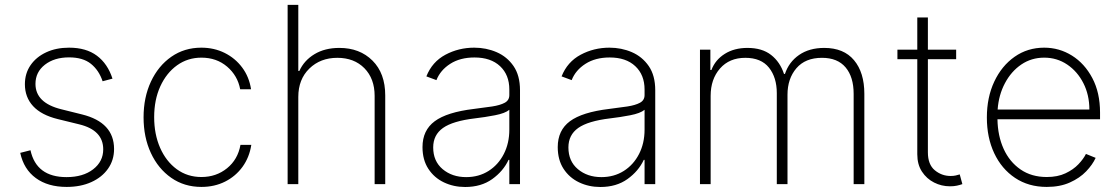

<svg xmlns="http://www.w3.org/2000/svg" viewBox="-20 -747 4543 779"><path d="M436.4 -427.9 396.3 -417.3Q381.4 -462 348.9 -488.1Q316.4 -514.2 260.3 -514.2Q200.3 -514.2 162.1 -484.4Q123.9 -454.5 123.9 -406.6Q123.9 -329.5 229 -303.6L312.9 -282.7Q442.8 -250.4 442.8 -142.4Q442.8 -97.3 418.3 -62.5Q393.8 -27.7 350.5 -8.2Q307.2 11.4 250.4 11.4Q174.4 11.4 125.4 -24.5Q76.3 -60.4 62.1 -126.8L103.7 -137.4Q127.5 -28.4 250 -28.4Q316.8 -28.4 357.8 -60Q398.8 -91.6 398.8 -141Q398.8 -218.8 301.5 -242.5L214.5 -263.8Q147.7 -280.2 114.3 -316.4Q81 -352.6 81 -405.2Q81 -449.2 104 -482.6Q127.1 -516 167.6 -534.8Q208.1 -553.6 260.3 -553.6Q329.5 -553.6 373.2 -521Q416.9 -488.3 436.4 -427.9Z M797.2 11.4Q727.6 11.4 674.7 -25.6Q621.8 -62.5 592.2 -126.2Q562.5 -190 562.5 -271Q562.5 -351.9 592.3 -415.8Q622.2 -479.8 675.1 -516.7Q728 -553.6 796.9 -553.6Q848.7 -553.6 891.5 -532.3Q934.3 -511 962.5 -473.2Q990.8 -435.4 998.6 -384.9H954.5Q944.2 -440 901.5 -476.6Q858.7 -513.1 797.2 -513.1Q741.8 -513.1 698.5 -482.1Q655.2 -451 630.3 -396.5Q605.5 -342 605.5 -271.7Q605.5 -202.4 629.6 -147.4Q653.8 -92.3 697.1 -60.5Q740.4 -28.8 797.2 -28.8Q857.2 -28.8 901.1 -64.3Q945 -99.8 955.6 -159.1H999.6Q991.8 -108.7 964.1 -70.3Q936.4 -32 893.5 -10.3Q850.5 11.4 797.2 11.4Z M1190.3 -353.7V0H1147V-727.3H1190.3V-459.2H1194.6Q1213.8 -501.8 1255.9 -527.2Q1297.9 -552.6 1356.9 -552.6Q1439.6 -552.6 1491.3 -501.1Q1543 -449.6 1543 -359.7V0H1500V-358Q1500 -427.9 1458.5 -470.2Q1416.9 -512.4 1348.7 -512.4Q1279.8 -512.4 1235.1 -468.8Q1190.3 -425.1 1190.3 -353.7Z M1867.2 11.7Q1820.3 11.7 1780.9 -7.1Q1741.5 -25.9 1717.9 -62.1Q1694.2 -98.4 1694.2 -150.2Q1694.2 -218.4 1743.8 -255.1Q1793.3 -291.9 1902.3 -305Q1943.9 -310 1976.6 -315Q2009.2 -320 2027.9 -330.1Q2046.5 -340.2 2046.5 -361.2V-383.9Q2046.5 -443.2 2008.9 -478.5Q1971.2 -513.8 1905.2 -513.8Q1846.9 -513.8 1806.8 -488.1Q1766.7 -462.4 1750.7 -421.9L1709.9 -437.1Q1733.3 -496.1 1787.1 -524.9Q1840.9 -553.6 1904.1 -553.6Q1952.8 -553.6 1995 -535.3Q2037.3 -517 2063.6 -478.9Q2089.8 -440.7 2089.8 -381V0H2046.5V-98.4H2043.3Q2022 -52.6 1977.1 -20.4Q1932.2 11.7 1867.2 11.7ZM1871.4 -28.4Q1922.6 -28.4 1962.2 -53.4Q2001.8 -78.5 2024.1 -122.2Q2046.5 -165.8 2046.5 -221.2V-301.5Q2029.5 -287.3 1988.1 -279.3Q1946.7 -271.3 1906.6 -266.7Q1817.1 -256 1777.3 -227.8Q1737.6 -199.6 1737.6 -148.8Q1737.6 -93 1775.9 -60.7Q1814.3 -28.4 1871.4 -28.4Z M2415.8 11.7Q2369 11.7 2329.5 -7.1Q2290.1 -25.9 2266.5 -62.1Q2242.9 -98.4 2242.9 -150.2Q2242.9 -218.4 2292.4 -255.1Q2342 -291.9 2451 -305Q2492.5 -310 2525.2 -315Q2557.9 -320 2576.5 -330.1Q2595.2 -340.2 2595.2 -361.2V-383.9Q2595.2 -443.2 2557.5 -478.5Q2519.9 -513.8 2453.8 -513.8Q2395.6 -513.8 2355.5 -488.1Q2315.3 -462.4 2299.4 -421.9L2258.5 -437.1Q2282 -496.1 2335.8 -524.9Q2389.6 -553.6 2452.8 -553.6Q2501.4 -553.6 2543.7 -535.3Q2585.9 -517 2612.2 -478.9Q2638.5 -440.7 2638.5 -381V0H2595.2V-98.4H2592Q2570.7 -52.6 2525.7 -20.4Q2480.8 11.7 2415.8 11.7ZM2420.1 -28.4Q2471.2 -28.4 2510.8 -53.4Q2550.4 -78.5 2572.8 -122.2Q2595.2 -165.8 2595.2 -221.2V-301.5Q2578.1 -287.3 2536.8 -279.3Q2495.4 -271.3 2455.3 -266.7Q2365.8 -256 2326 -227.8Q2286.2 -199.6 2286.2 -148.8Q2286.2 -93 2324.6 -60.7Q2362.9 -28.4 2420.1 -28.4Z M2820 0V-545.5H2862.2V-463.1H2866.5Q2882.1 -504.3 2920.5 -528.4Q2958.8 -552.6 3012.8 -552.6Q3072.1 -552.6 3108.5 -524.1Q3144.9 -495.7 3160.9 -447.1H3164.8Q3180.8 -495.4 3222.1 -524Q3263.5 -552.6 3324.2 -552.6Q3403.4 -552.6 3445.1 -502.7Q3486.9 -452.8 3486.9 -366.1V0H3443.5V-366.1Q3443.5 -434.7 3410.9 -473.5Q3378.2 -512.4 3315 -512.4Q3247.5 -512.4 3211.3 -470.2Q3175.1 -427.9 3175.1 -362.6V0H3131.7V-369Q3131.7 -432.5 3100 -472.5Q3068.2 -512.4 3003.9 -512.4Q2939.3 -512.4 2901.3 -469.1Q2863.3 -425.8 2863.3 -358V0Z M3859.4 -545.5V-506.7H3744.7V-128.9Q3744.7 -79.5 3772.7 -56.3Q3800.8 -33 3837 -33Q3848.7 -33 3857.4 -35Q3866.1 -36.9 3873.9 -39.4L3884.6 0Q3874.6 3.6 3862.7 6.2Q3850.9 8.9 3834.2 8.9Q3800.1 8.9 3769.9 -6.4Q3739.7 -21.7 3720.7 -50.6Q3701.7 -79.5 3701.7 -121.1V-506.7H3621.1V-545.5H3701.7V-676.1H3744.7V-545.5Z M4226.9 11.4Q4153.1 11.4 4098.4 -25.2Q4043.7 -61.8 4013.8 -125.4Q3984 -188.9 3984 -270.2Q3984 -351.9 4014 -415.8Q4044 -479.8 4096.6 -516.7Q4149.1 -553.6 4216.6 -553.6Q4277.7 -553.6 4329.2 -521.5Q4380.7 -489.3 4411.9 -430.2Q4443.2 -371.1 4443.2 -290.1V-263.1H4027Q4028.1 -196 4052 -143.1Q4076 -90.2 4120.6 -59.5Q4165.1 -28.8 4226.9 -28.8Q4271.3 -28.8 4303.1 -43.9Q4334.9 -58.9 4355.5 -80.6Q4376.1 -102.3 4386 -122.5L4425.4 -106.5Q4413 -79.2 4386.9 -51.8Q4360.8 -24.5 4320.8 -6.6Q4280.9 11.4 4226.9 11.4ZM4027.7 -302.6H4399.9Q4399.9 -361.9 4375.7 -409.4Q4351.6 -457 4310 -485.1Q4268.5 -513.1 4216.6 -513.1Q4164.8 -513.1 4123.8 -485.3Q4082.7 -457.4 4057.4 -409.6Q4032 -361.9 4027.7 -302.6Z"/></svg>

Font: Inter Extra Light BETA
Style: Regular
Weight: 200
Designer: Rasmus Andersson
Foundry: rsms
Version: Version 3.011;git-f93a4a705